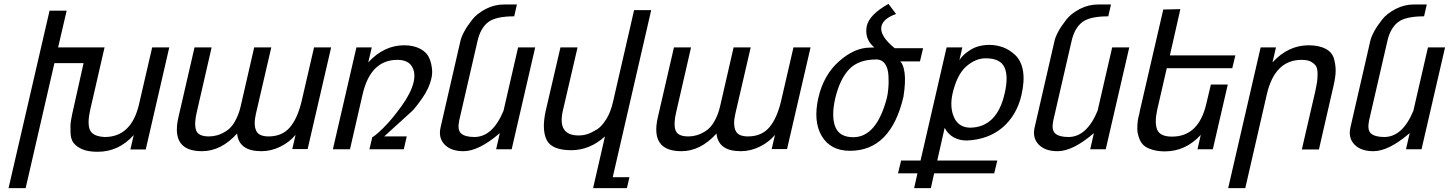

<svg xmlns="http://www.w3.org/2000/svg" viewBox="-20 -768 7456 988"><path d="M519 -63Q657 -63 696 -234L763 -524H851L730 1H651L668 -73Q591 13 483 13Q433 13 403 0Q374 -13 359 -32Q344 -51 343 -85Q341 -124 345 -146Q350 -177 360 -219L410 -443H260L112 200H24L235 -713H323L279 -524H518L444 -202Q429 -135 442 -101Q456 -66 519 -63Z M1362 -66Q1432 -66 1472 -113Q1512 -160 1533 -251L1596 -524H1684L1563 -1H1484L1501 -74Q1470 -37 1424 -14Q1376 10 1325 10Q1209 10 1200 -81Q1118 10 1019 10Q858 10 898 -164L981 -524H1069L993 -193Q978 -131 989 -98Q1000 -66 1055 -66Q1077 -66 1098 -72Q1119 -78 1143 -93Q1169 -109 1187 -140Q1208 -176 1218 -219L1288 -524H1376L1297 -183Q1284 -127 1298 -96Q1311 -66 1362 -66Z M1896 -63Q1904 -63 1951 -108Q1995 -151 2047 -223Q2095 -290 2108 -344Q2120 -394 2099 -427Q2078 -460 2025 -460Q1887 -460 1846 -283L1781 0H1693L1814 -524H1893L1875 -447Q1956 -535 2060 -535Q2109 -535 2144 -516Q2177 -498 2189 -469Q2200 -444 2203 -413Q2206 -389 2199 -361Q2188 -314 2155 -266Q2120 -215 2099 -195L1957 -66H2073L2058 0H1881Z M2421 -63Q2515 -63 2571 -198L2646 -524H2734L2613 0H2533L2552 -83Q2444 10 2365 10Q2300 10 2267 -25Q2235 -59 2247 -112L2349 -556Q2353 -576 2369 -606Q2382 -631 2410 -667Q2434 -698 2480 -722Q2524 -745 2575 -745H2640L2626 -684Q2531 -684 2492 -654Q2452 -623 2437 -556L2343 -148Q2333 -100 2352 -82Q2373 -63 2421 -63Z M2957 -71Q2982 -71 3003 -78Q3024 -85 3052 -102Q3076 -117 3100 -155Q3122 -190 3134 -242L3243 -716H3331L3133 144H3219L3206 200H3032L3093 -66Q3016 4 2921 5Q2819 5 2793 -48Q2767 -101 2788 -197L2864 -524H2952L2876 -197Q2848 -71 2957 -71Z M3829 -66Q3899 -66 3939 -113Q3979 -160 4000 -251L4063 -524H4151L4030 -1H3951L3968 -74Q3937 -37 3891 -14Q3843 10 3792 10Q3676 10 3667 -81Q3585 10 3486 10Q3325 10 3365 -164L3448 -524H3536L3460 -193Q3445 -131 3456 -98Q3467 -66 3522 -66Q3544 -66 3565 -72Q3586 -78 3610 -93Q3636 -109 3654 -140Q3675 -176 3685 -219L3755 -524H3843L3764 -183Q3751 -127 3765 -96Q3778 -66 3829 -66Z M4544 -265Q4548 -281 4551 -312Q4554 -337 4552 -377Q4550 -416 4535 -438Q4519 -462 4489 -462Q4398 -462 4350 -412Q4302 -362 4278 -262Q4257 -170 4278 -116Q4299 -62 4371 -62Q4491 -62 4544 -265ZM4612 -452Q4629 -438 4635 -392Q4641 -346 4629 -270Q4564 8 4354 8Q4253 8 4208 -69Q4164 -144 4191 -264Q4218 -382 4297 -452Q4377 -523 4457 -523L4479 -524Q4428 -566 4440 -633Q4453 -693 4552 -748L4591 -696Q4526 -673 4516 -634Q4504 -585 4584 -520H4730L4714 -452Z M5052 -468Q5000 -468 4952 -426Q4905 -385 4882 -288Q4866 -217 4889 -165Q4911 -114 4969 -111Q5110 -111 5150 -288Q5170 -375 5149 -421Q5128 -468 5052 -468ZM5236 -278Q5212 -175 5139 -112Q5066 -50 4956 -45Q4876 -45 4841 -110L4803 58H5112L5096 124H4787L4770 200H4684L4701 124H4601L4617 58H4717L4851 -524H4932L4917 -459Q4935 -487 4973 -511Q5014 -537 5073 -537Q5107 -537 5143 -524Q5175 -512 5205 -484Q5235 -455 5244 -404Q5253 -351 5236 -278Z M5478 -63Q5572 -63 5628 -198L5703 -524H5791L5670 0H5590L5609 -83Q5501 10 5422 10Q5357 10 5324 -25Q5292 -59 5304 -112L5406 -556Q5410 -576 5426 -606Q5439 -631 5467 -667Q5491 -698 5537 -722Q5581 -745 5632 -745H5697L5683 -684Q5588 -684 5549 -654Q5509 -623 5494 -556L5400 -148Q5390 -100 5409 -82Q5430 -63 5478 -63Z M6011 -65Q6149 -65 6188 -236L6211 -333H6298L6221 0H6142L6159 -74Q6081 11 5974 11Q5941 11 5912 3Q5884 -5 5869 -17Q5854 -29 5845 -49Q5838 -65 5834 -85Q5831 -100 5833 -126Q5834 -148 5838 -164Q5839 -167 5840.5 -173.5Q5842 -180 5843.5 -186.5Q5845 -193 5846 -200L5966 -719L6054 -721L6000 -483H6337L6321 -417H5984L5935 -204Q5920 -136 5935 -100Q5950 -65 6011 -65Z M6678 -460Q6540 -460 6499 -283L6388 200H6300L6467 -524H6546L6528 -447Q6609 -535 6714 -535Q6768 -535 6803 -516Q6836 -498 6845 -464Q6854 -429 6853 -399Q6852 -369 6842 -326L6767 1H6679L6747 -293Q6752 -314 6757 -344Q6760 -362 6760 -387Q6760 -413 6753 -426Q6746 -439 6727 -450Q6710 -460 6678 -460Z M7103 -63Q7197 -63 7253 -198L7328 -524H7416L7295 0H7215L7234 -83Q7126 10 7047 10Q6982 10 6949 -25Q6917 -59 6929 -112L7031 -556Q7035 -576 7051 -606Q7064 -631 7092 -667Q7116 -698 7162 -722Q7206 -745 7257 -745H7322L7308 -684Q7213 -684 7174 -654Q7134 -623 7119 -556L7025 -148Q7015 -100 7034 -82Q7055 -63 7103 -63Z"/></svg>

Font: Miedinger
Style: Italic
Weight: 400
Italic angle: -13°
Version: Version 001.000